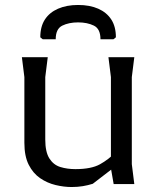

<svg xmlns="http://www.w3.org/2000/svg" viewBox="-20 -740 626 772"><path d="M268 12Q237 12 203.5 4Q170 -4 141.5 -23.5Q113 -43 95.5 -77.5Q78 -112 78 -166V-430L68 -510H172L162 -430V-179Q162 -129 178.5 -103Q195 -77 222.5 -68.5Q250 -60 283 -60Q347 -60 382 -79.5Q417 -99 444 -127V-71L353 -1Q334 5 313 8.5Q292 12 268 12ZM437 0 426 -63V-430L416 -510H520L510 -430V-80L520 0ZM294 -720Q341 -720 375 -705Q409 -690 427.5 -661.5Q446 -633 446 -590L436 -582H384Q384 -624 357.5 -637Q331 -650 294 -650Q257 -650 230.5 -637Q204 -624 204 -582H152L142 -590Q142 -633 160.5 -661.5Q179 -690 213.5 -705Q248 -720 294 -720Z"/></svg>

Font: AR One Sans
Style: Regular
Weight: 400
Designer: Niteesh Yadav
Foundry: Niteesh Yadav
Version: Version 1.001;gftools[0.9.33]